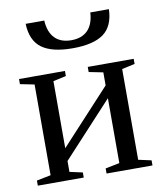

<svg xmlns="http://www.w3.org/2000/svg" viewBox="-79 -749 692 814"><g transform="rotate(-10 267.5 -342.5)"><path d="M79.1 -424.8 18.1 -437V-459H215.8V-437L160.2 -424.8V-136.2L375 -368.7V-424.8L314 -437V-459H511.7V-437L456.1 -424.8V-34.2L511.7 -22V0H314V-22L375 -34.2V-313.5L160.2 -81.1V-34.2L215.8 -22V0H18.1V-22L79.1 -34.2ZM265.6 -547.9Q176.3 -547.9 132.6 -580.1Q88.9 -612.3 86.4 -684.6H166.5Q169.4 -634.3 194.8 -608.4Q220.2 -582.5 265.6 -582.5Q311 -582.5 336.4 -608.4Q361.8 -634.3 364.7 -684.6H444.8Q442.4 -611.8 398.7 -579.8Q355 -547.9 265.6 -547.9Z"/></g></svg>

Font: Times New Roman
Style: Regular
Weight: 400
Designer: Steve Matteson
Foundry: Ascender Corporation
Version: Version 2.00.3